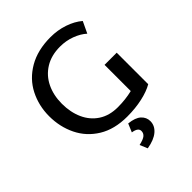

<svg xmlns="http://www.w3.org/2000/svg" viewBox="-257 -835 1228 1228"><g transform="rotate(-45 356.5 -221.5)"><path d="M53 0ZM646 -323V-38Q605 -14 542 0Q479 14 405 14Q290 14 211 -34.5Q132 -83 92.5 -164Q53 -245 53 -341Q53 -436 94 -516.5Q135 -597 217.5 -645Q300 -693 417 -693Q481 -693 538.5 -673.5Q596 -654 636 -620L599 -542Q567 -571 519 -589Q471 -607 417 -607Q338 -607 281.5 -572Q225 -537 196 -476.5Q167 -416 167 -340Q167 -263 194.5 -202Q222 -141 275.5 -106Q329 -71 405 -71Q474 -71 536 -86V-323ZM332 198Q373 189 388.5 176Q404 163 404 143Q404 113 354 106L378 49Q436 55 462.5 79.5Q489 104 489 139Q489 180 454.5 209.5Q420 239 354 250Z"/></g></svg>

Font: Martel Sans SemiBold
Style: Regular
Weight: 600
Designer: Dan Reynolds and Mathieu Réguer
Foundry: Dan Reynolds and Mathieu Réguer
Version: Version 1.002; ttfautohint (v1.1) -l 5 -r 5 -G 72 -x 0 -D la